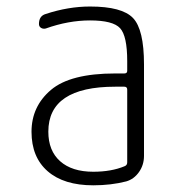

<svg xmlns="http://www.w3.org/2000/svg" viewBox="-20 -550 540 580"><path d="M328.1 -288.1Q126 -288.1 126 -152.3Q126 -94.7 161.6 -63Q197.3 -31.2 261.7 -31.2Q316.4 -31.2 356.4 -47.9Q364.3 -50.8 364.3 -59.6V-279.3Q364.3 -288.1 355.5 -288.1ZM261.7 9.8Q172.9 9.8 124 -32.7Q75.2 -75.2 75.2 -151.9Q75.2 -228.5 133.8 -278.3Q192.4 -328.1 328.1 -328.1H355.5Q364.3 -328.1 364.3 -335.9V-365.2Q364.3 -441.4 342.8 -464.8Q321.3 -488.3 252 -488.3Q186.5 -488.3 118.2 -463.9Q110.4 -461.9 104 -465.8Q97.7 -469.7 97.7 -477.5Q97.7 -502 118.2 -507.8Q186.5 -530.3 252 -530.3Q348.6 -530.3 381.8 -495.6Q415 -460.9 415 -355.5V-79.1Q415 -51.8 399.9 -30.3Q384.8 -8.8 361.3 -2Q315.4 9.8 261.7 9.8Z"/></svg>

Font: Rounded-X Mgen+ 1mn light
Style: Regular
Weight: 200
Designer: [Source Han Sans]
Ryoko NISHIZUKA  (kana & ideographs); Paul D. Hunt (Latin, Greek & Cyrillic); Wenlong ZHANG  (bopomofo
Version: Version 1.059.20150602